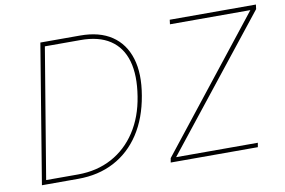

<svg xmlns="http://www.w3.org/2000/svg" viewBox="-76 -860 1472 992"><g transform="rotate(-10 659.5 -364.0)"><path d="M258.8 0H79.1L84 -22.5H262.7Q361.8 -22.9 439.5 -64.7Q517.1 -106.4 567.6 -183.6Q618.2 -260.7 634.8 -366.2Q652.3 -474.6 630.9 -550Q609.4 -625.5 549.8 -665Q490.2 -704.6 393.6 -704.1H196.3L200.2 -727.5H397.5Q498 -727.5 562.5 -684.3Q627 -641.1 651.9 -560.3Q676.8 -479.5 657.2 -366.2Q637.7 -250.5 584 -168.7Q530.3 -86.9 447.8 -43.5Q365.2 0 258.8 0ZM211.9 -727.5 90.8 0H68.4L188.5 -727.5ZM744.1 0 748 -22.5 1286.1 -704.1H864.3L867.2 -727.5H1319.3L1316.4 -704.1L776.4 -22.5H1205.1L1201.2 0Z"/></g></svg>

Font: Inter Tight Thin
Style: Italic
Weight: 250
Italic angle: -9.39999°
Designer: Rasmus Andersson
Foundry: rsms
Version: Version 3.004